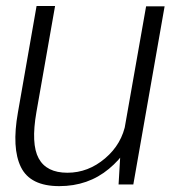

<svg xmlns="http://www.w3.org/2000/svg" viewBox="-20 -613 583 638"><path d="M374 0H423L527 -592H465.5L380.5 -110ZM163 -593H101.5L39.5 -239Q18.5 -121 49.5 -57.8Q80.5 5.5 177 5.5Q273 5.5 342 -52Q411 -109.5 423 -179L398 -205.5Q385.5 -134.5 329.2 -86.8Q273 -39 204 -39Q134.5 -39 108.5 -86.8Q82.5 -134.5 101 -240.5Z"/></svg>

Font: Anybody UltraCondensed Thin Light
Style: Italic
Weight: 300
Italic angle: -10°
Version: Version 1.111